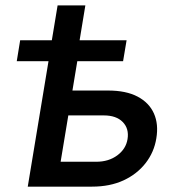

<svg xmlns="http://www.w3.org/2000/svg" viewBox="-20 -696 665 716"><path d="M42.5 -467.8 55.2 -545.9H452.1L439 -467.8ZM173.3 -545.9 194.8 -675.8H298.3L276.9 -545.9ZM224.1 -358.4H382.8Q450.2 -358.4 493.2 -335.7Q536.1 -313 554 -272.9Q571.8 -232.9 563 -180.2Q554.7 -128.4 522.9 -87.6Q491.2 -46.9 440.7 -23.4Q390.1 0 323.2 0H83.5L173.8 -545.9H281.2L206.1 -92.8H338.9Q385.3 -92.8 417.5 -116.7Q449.7 -140.6 455.6 -177.2Q461.9 -216.3 437.7 -241Q413.6 -265.6 367.2 -265.6H208Z"/></svg>

Font: Inter Medium
Style: Italic
Weight: 500
Italic angle: -9.3988°
Designer: Rasmus Andersson
Foundry: rsms
Version: Version 4.001;git-66647c0bb